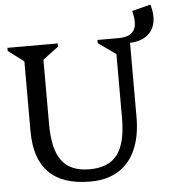

<svg xmlns="http://www.w3.org/2000/svg" viewBox="-58 -897 862 965"><g transform="rotate(-5 373.5 -414.0)"><path d="M359 16Q220 16 150.5 -53.5Q81 -123 81 -262V-615L2 -674V-690H256V-674L177 -615V-289Q177 -162 221 -104Q265 -46 361 -46Q457 -46 501 -104Q545 -162 545 -289V-611L456 -674V-690H618V-289Q618 -191 588 -123Q558 -55 500 -19.5Q442 16 359 16ZM643 -820 737 -844Q753 -788 742.5 -747Q732 -706 697.5 -683.5Q663 -661 607 -661H501V-690H562Q621 -690 640.5 -721.5Q660 -753 643 -820Z"/></g></svg>

Font: Platypi Light
Style: Regular
Weight: 300
Designer: David Sargent
Foundry: Bolt Cutter Type
Version: Version 1.200